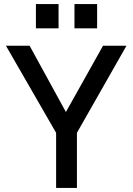

<svg xmlns="http://www.w3.org/2000/svg" viewBox="-20 -921 650 941"><path d="M255 -270 9 -697H125L303 -372L485 -697H600L357 -270V0H255ZM345 -901H456V-782H345ZM156 -901H267V-782H156Z"/></svg>

Font: Hanken Grotesk Medium
Style: Regular
Weight: 500
Designer: Alfredo Marco Pradil
Foundry: Hanken Design Co.
Version: Version 3.014